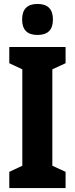

<svg xmlns="http://www.w3.org/2000/svg" viewBox="-20 -952 379 972"><path d="M312 0H27V-82L93 -113V-601L27 -632V-714H312V-632L245 -601V-113L312 -82ZM170 -932Q248 -932 248 -853Q248 -775 170 -775Q92 -775 92 -853Q92 -932 170 -932Z"/></svg>

Font: Noto Sans Hebrew ExtraCondensed ExtraBold
Style: Regular
Weight: 800
Width: 2
Designer: Monotype Design Team
Foundry: Monotype Imaging Inc.
Version: Version 2.004; ttfautohint (v1.8.4.7-5d5b)